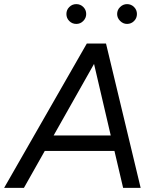

<svg xmlns="http://www.w3.org/2000/svg" viewBox="-52 -911 754 931"><path d="M369 -700H462L630 0H545L503 -179H165L64 0H-32ZM485 -254 404 -601 208 -254ZM270 -843Q270 -863 284 -877Q298 -891 318 -891Q338 -891 352 -877Q366 -863 366 -843Q366 -824 352 -809.5Q338 -795 318 -795Q298 -795 284 -809Q270 -823 270 -843ZM564 -891Q584 -891 598 -877Q612 -863 612 -843Q612 -823 598 -809Q584 -795 564 -795Q545 -795 530.5 -809.5Q516 -824 516 -843Q516 -863 530.5 -877Q545 -891 564 -891Z"/></svg>

Font: Oak Sans
Style: Italic
Weight: 400
Italic angle: -9.49998°
Foundry: Erik Kennedy, Walven
Version: Version 1.000